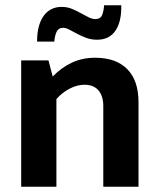

<svg xmlns="http://www.w3.org/2000/svg" viewBox="-20 -705 603 725"><path d="M193 0H60V-477H163L179 -416Q212 -450 251.5 -468.5Q291 -487 339 -487Q418 -487 460.5 -444Q503 -401 503 -319V0H370V-305Q370 -342 352 -363.5Q334 -385 298 -385Q272 -385 243.5 -370.5Q215 -356 193 -331ZM120 -548Q120 -610 144.5 -644.5Q169 -679 213 -679Q233 -679 250.5 -672Q268 -665 284 -656Q300 -647 314 -640Q328 -633 340 -633Q360 -633 366 -649Q372 -665 373 -685H438Q439 -622 415.5 -588.5Q392 -555 347 -555Q324 -555 305.5 -562Q287 -569 271 -577.5Q255 -586 242 -593Q229 -600 218 -600Q201 -600 194 -585.5Q187 -571 185 -548Z"/></svg>

Font: Mukta
Style: Bold
Weight: 700
Designer: Girish Dalvi and Yashodeep Gholap
Foundry: Ek Type
Version: Version 2.538;PS 1.002;hotconv 16.6.51;makeotf.lib2.5.65220;